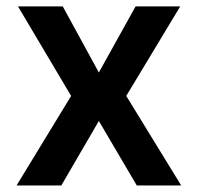

<svg xmlns="http://www.w3.org/2000/svg" viewBox="-20 -565 602 585"><path d="M171.2 -545.5H34.8L196.7 -272.7L30.5 0H166.9L281.2 -196.4L396.7 0H532L364.7 -272.7L529.1 -545.5H393.1L281.2 -344.1Z"/></svg>

Font: Margiela Sans Semi Bold
Style: Regular
Weight: 600
Designer: Stefan Endress, Andreas Faust
Version: Version 1.100;FEAKit 1.0